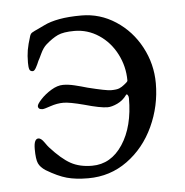

<svg xmlns="http://www.w3.org/2000/svg" viewBox="-40 -453 487 506"><g transform="rotate(-5 204.0 -199.5)"><path d="M64 -16Q50 -25 45 -36Q40 -47 40 -74Q40 -101 52 -101Q59 -101 67 -89.5Q75 -78 78 -75Q107 -43 130.5 -30Q154 -17 187 -17Q237 -17 268 -64Q299 -111 299 -186Q299 -191 296.5 -194.5Q294 -198 292 -195Q282 -181 267 -174Q252 -167 241 -167Q222 -167 180 -179Q142 -189 126 -189Q109 -189 91.5 -183Q74 -177 70 -177Q58 -177 58 -186Q58 -191 69.5 -203.5Q81 -216 97.5 -226Q114 -236 129 -236Q143 -236 159.5 -232Q176 -228 193 -223Q241 -211 254 -211Q269 -211 276 -214Q283 -217 289 -222Q290 -223 294.5 -226.5Q299 -230 299 -233Q299 -270 282 -303Q265 -336 235.5 -355.5Q206 -375 171 -375Q142 -375 127 -368Q112 -361 95 -346Q86 -338 79 -323Q72 -308 70 -305Q66 -295 61.5 -287Q57 -279 53 -279Q46 -279 44 -284.5Q42 -290 42 -302Q42 -321 44.5 -335.5Q47 -350 54 -372Q56 -378 60 -380.5Q64 -383 67.5 -384.5Q71 -386 73 -387Q78 -389 94 -397Q110 -405 134.5 -409.5Q159 -414 193 -414Q242 -414 283.5 -387Q325 -360 349 -315Q373 -270 373 -219Q373 -159 348 -105Q323 -51 277.5 -18Q232 15 174 15Q141 15 117.5 8.5Q94 2 64 -16Z"/></g></svg>

Font: EB Garamond
Style: Regular
Weight: 400
Designer: Georg Duffner and Octavio Pardo
Foundry: Georg Duffner
Version: Version 1.000; ttfautohint (v1.6)